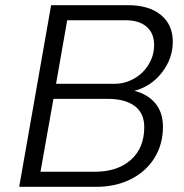

<svg xmlns="http://www.w3.org/2000/svg" viewBox="-20 -720 708 740"><path d="M177 -700H474Q554 -700 600 -662.5Q646 -625 646 -559Q646 -495 604.5 -441Q563 -387 498 -370Q549 -357 578.5 -322Q608 -287 608 -231Q608 -164 575.5 -111.5Q543 -59 484.5 -29.5Q426 0 352 0H54ZM421 -397Q462 -397 497.5 -417.5Q533 -438 553.5 -472.5Q574 -507 574 -546Q574 -592 545 -617Q516 -642 464 -642H239L196 -397ZM345 -58Q433 -58 484.5 -104Q536 -150 536 -230Q536 -284 499 -311.5Q462 -339 395 -339H186L136 -58Z"/></svg>

Font: KoHo
Style: Italic
Weight: 400
Italic angle: -10°
Designer: Cadson Demak & Katatrad Team
Foundry: Cadson Demak Co.,Ltd.
Version: Version 1.000